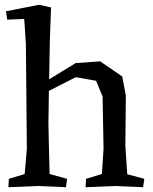

<svg xmlns="http://www.w3.org/2000/svg" viewBox="-20 -776 638 801"><path d="M188 -609 185 -445 296 -513 398 -520 490 -457 505 -377 503 -166 511 -49 582 -30 577 5 459 0 337 5 339 -30 405 -50 412 -155 408 -373 381 -439 296 -454 184 -397 182 -263 184 -166 187 -50 260 -30 255 5 137 0 15 5 17 -30 83 -50 92 -155 88 -593 81 -697 10 -694 5 -729 143 -756 193 -745Z"/></svg>

Font: Alike Angular
Style: Regular
Weight: 400
Version: Version 1.210